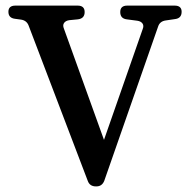

<svg xmlns="http://www.w3.org/2000/svg" viewBox="-20 -655 675 685"><path d="M603 -635Q628 -635 628 -613Q628 -590 605 -587L571 -582Q550 -579 544 -560L352 -10Q344 10 324 10H322Q300 10 293 -10L82 -564Q75 -582 55 -585L33 -588Q10 -591 10 -613Q10 -635 35 -635H257Q282 -635 282 -612Q282 -589 258 -586L227 -583Q214 -581 208.5 -573Q203 -565 208 -553L351 -156L489 -551Q494 -563 488.5 -571Q483 -579 470 -581L432 -586Q409 -589 409 -612Q409 -635 434 -635Z"/></svg>

Font: Song Myung
Style: Regular
Weight: 400
Designer: JIKJI
Foundry: JIKJI
Version: Version 1.00